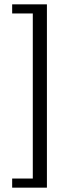

<svg xmlns="http://www.w3.org/2000/svg" viewBox="-20 -769 326 884"><path d="M36 -749H196V95H36V53H131V-707H36Z"/></svg>

Font: Quattrocento Sans
Style: Regular
Weight: 400
Designer: Pablo Impallari
Foundry: Pablo Impallari, Igino Marini, Brenda Gallo
Version: Version 2.000